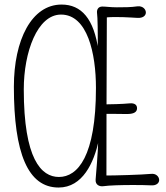

<svg xmlns="http://www.w3.org/2000/svg" viewBox="-20 -820 736 851"><path d="M433.6 -791C416.5 -791 407.7 -778.8 410.2 -760.7C412.6 -745.1 414.1 -676.8 413.1 -596.7L416.5 -594.2C397 -737.8 340.3 -799.8 252.9 -799.8C120.1 -799.8 41.5 -643.1 41.5 -435.5C41.5 -141.1 103.5 11.2 239.7 11.2C346.7 11.2 396 -99.6 417.5 -196.3L415.5 -201.7C414.1 -137.2 405.3 -46.4 403.8 -24.4C401.9 -0.5 420.9 7.3 437 5.4C464.4 1.5 517.6 0 570.3 0C600.6 0 629.4 0.5 648.9 1.5C673.8 3.4 685.5 -9.3 685.5 -22C685.5 -36.6 671.9 -52.2 648.9 -49.3C607.9 -45.4 492.2 -42 439 -42L451.7 -30.8C451.7 -61 451.7 -207 452.1 -331.5L440.4 -315.4C460 -315.9 500.5 -314.9 518.6 -314.9C529.8 -314.9 543.9 -314 556.6 -315.4C580.6 -317.9 587.4 -328.6 587.4 -340.3C587.4 -354.5 577.6 -364.3 553.2 -361.8C526.9 -358.9 464.4 -357.4 444.3 -357.4L452.1 -343.3C452.6 -481 453.6 -642.6 453.6 -759.8L444.3 -742.2C494.1 -747.6 559.6 -742.2 589.4 -740.7C614.7 -739.3 626.5 -751.5 626.5 -764.6C626.5 -778.8 612.8 -794.4 589.4 -792C561 -787.6 527.8 -787.6 497.6 -787.6C469.2 -787.6 449.7 -791 433.6 -791ZM250.5 -755.4C368.2 -755.4 405.3 -582 405.3 -430.2C405.3 -126.5 324.2 -35.6 241.2 -35.6C162.6 -35.6 85.4 -115.2 85.4 -424.3C85.4 -587.9 145 -755.4 250.5 -755.4Z"/></svg>

Font: Pompiere 
Style: Regular
Weight: 400
Designer: Karolina Lach
Foundry: Sorkin Type Co.
Version: Version 1.001